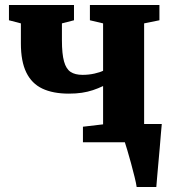

<svg xmlns="http://www.w3.org/2000/svg" viewBox="-20 -572 696 772"><path d="M529.5 180Q527.5 165 521 139Q514.5 113 506.8 84.2Q499 55.5 492 32.2Q485 9 482 0L448 -73.5H630.5Q629 -60.5 627 -34.5Q625 -8.5 622.2 23.5Q619.5 55.5 616.5 87Q613.5 118.5 611.5 143.5Q609.5 168.5 608.5 180ZM313.5 0V-62.5L394.5 -72V-226Q374.5 -216.5 353.5 -209.5Q332.5 -202.5 309 -199Q285.5 -195.5 257 -195.5Q193 -195.5 150.2 -215.8Q107.5 -236 85.8 -280.5Q64 -325 64 -397V-478L16 -490.5V-552H277.5V-490.5L229 -478V-410Q229 -355 237.5 -324.8Q246 -294.5 264 -282.8Q282 -271 312 -271Q337 -271 360 -276.2Q383 -281.5 394.5 -287.5V-478L341.5 -490.5V-552H621V-490.5L559.5 -478V-72L621.5 -62.5V0Z"/></svg>

Font: Merriweather 28pt Black
Style: Regular
Weight: 900
Version: Version 2.100